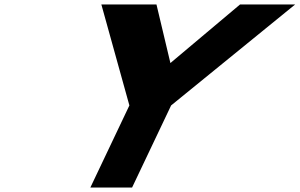

<svg xmlns="http://www.w3.org/2000/svg" viewBox="-20 -845 1350 865"><path d="M436.6 -825 562.9 -370 387 0H575L750.9 -370L1309.9 -825H1061.6L747.7 -561L684.9 -825Z"/></svg>

Font: Hussar
Style: BdSuprExtOblFive
Weight: 700
Foundry: Cannot Into Space Fonts
Version: Version 2.00